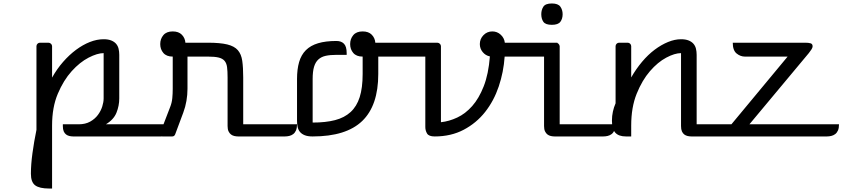

<svg xmlns="http://www.w3.org/2000/svg" viewBox="-20 -786 4853 1106"><path d="M190 -520Q190 -528 196 -534Q202 -540 210 -540H259Q267 -540 273.5 -534Q280 -528 280 -520V-339Q308 -389 343.5 -429.5Q379 -470 418 -499Q457 -528 497.5 -544Q538 -560 577 -560Q603 -560 620.5 -553Q638 -546 648.5 -534Q659 -522 663 -505.5Q667 -489 667 -470V-219Q667 -177 651 -137Q635 -97 590 -70H977Q977 -48 971 -34.5Q965 -21 955 -13.5Q945 -6 932.5 -3Q920 0 907 0H402Q391 0 380 -2.5Q369 -5 360.5 -11.5Q352 -18 347 -29.5Q342 -41 342 -60V-70H433Q472 -70 499.5 -85.5Q527 -101 544 -124Q561 -147 569 -172.5Q577 -198 577 -219V-480Q541 -480 490.5 -454Q440 -428 393 -376Q346 -324 313 -246Q280 -168 280 -63V300H263Q207 300 182.5 281.5Q158 263 158 215Q158 162 167 96Q176 30 190 -38Z M989 -12Q984 0 972 0H916Q902 0 902 -13Q902 -20 906 -29L960 -169Q970 -194 972.5 -220.5Q975 -247 975 -274V-460Q939 -460 921 -481Q903 -502 903 -532Q903 -562 921 -583.5Q939 -605 975 -605Q1009 -605 1027.5 -586Q1046 -567 1048 -540H1178Q1248 -540 1289 -530Q1330 -520 1350 -497Q1370 -474 1375.5 -435.5Q1381 -397 1381 -340V-70H1691Q1691 -48 1685 -34.5Q1679 -21 1669 -13.5Q1659 -6 1646.5 -3Q1634 0 1621 0H1352Q1341 0 1330 -2.5Q1319 -5 1310.5 -11.5Q1302 -18 1296.5 -29.5Q1291 -41 1291 -60V-340Q1291 -376 1288 -399Q1285 -422 1273.5 -435.5Q1262 -449 1239.5 -454.5Q1217 -460 1178 -460H1060V-274Q1060 -240 1054 -205Q1048 -170 1036 -138Z M1997 -532Q1997 -562 2015 -583.5Q2033 -605 2069 -605Q2103 -605 2121.5 -586Q2140 -567 2142 -540H2500Q2500 -496 2478 -478Q2456 -460 2430 -460H2159V-360Q2159 -178 2066.5 -89Q1974 0 1781 0Q1753 0 1735.5 -7Q1718 -14 1708 -26Q1698 -38 1694.5 -54.5Q1691 -71 1691 -90V-331Q1691 -387 1703 -428.5Q1715 -470 1742 -497Q1769 -524 1812.5 -537Q1856 -550 1918 -550Q1946 -550 1961.5 -534Q1977 -518 1977 -480V-470H1918Q1882 -470 1856.5 -464.5Q1831 -459 1814 -443.5Q1797 -428 1789 -401Q1781 -374 1781 -331V-80Q1856 -80 1910 -94Q1964 -108 1999.5 -140.5Q2035 -173 2052 -226.5Q2069 -280 2069 -360V-460Q2033 -460 2015 -481Q1997 -502 1997 -532Z M2744 -532Q2744 -562 2765 -583.5Q2786 -605 2816 -605Q2844 -605 2864.5 -586Q2885 -567 2888 -540H3191Q3191 -496 3169 -478Q3147 -460 3121 -460H2887Q2881 -371 2853 -288Q2825 -205 2774.5 -141Q2724 -77 2651 -38.5Q2578 0 2484 0Q2450 0 2440 -17Q2430 -34 2430 -54V-520Q2430 -528 2436 -534Q2442 -540 2450 -540H2499Q2507 -540 2513.5 -534Q2520 -528 2520 -520V-82Q2567 -87 2614 -109Q2661 -131 2700 -175Q2739 -219 2766.5 -289Q2794 -359 2802 -461Q2777 -466 2760.5 -486Q2744 -506 2744 -532Z M3525 -70Q3525 -48 3519 -34.5Q3513 -21 3503 -13.5Q3493 -6 3480.5 -3Q3468 0 3455 0H3175Q3164 0 3153 -2.5Q3142 -5 3133.5 -11.5Q3125 -18 3119.5 -29.5Q3114 -41 3114 -60V-520Q3114 -528 3120 -534Q3126 -540 3134 -540H3183Q3191 -540 3197 -534Q3203 -528 3204 -520V-70ZM3098 -704Q3098 -729 3110 -747.5Q3122 -766 3159 -766Q3195 -766 3208 -747.5Q3221 -729 3221 -704Q3221 -678 3208 -660.5Q3195 -643 3159 -643Q3122 -643 3110 -660.5Q3098 -678 3098 -704Z M3586 0Q3544 0 3524.5 -21.5Q3505 -43 3505 -91Q3505 -118 3510.5 -143Q3516 -168 3526 -191V-520Q3526 -528 3532 -534Q3538 -540 3546 -540H3596Q3604 -540 3610 -534Q3616 -528 3616 -520V-340Q3644 -389 3678.5 -430Q3713 -471 3751 -499.5Q3789 -528 3828 -544Q3867 -560 3903 -560Q3929 -560 3946.5 -553Q3964 -546 3974.5 -534Q3985 -522 3989 -505.5Q3993 -489 3993 -470V-70H4313Q4313 -48 4307 -34.5Q4301 -21 4291 -13.5Q4281 -6 4268.5 -3Q4256 0 4243 0H3963Q3952 0 3941 -2.5Q3930 -5 3921.5 -11.5Q3913 -18 3908 -29.5Q3903 -41 3903 -60V-480Q3867 -480 3818 -454Q3769 -428 3724 -376Q3679 -324 3647.5 -246Q3616 -168 3616 -63V0Z M4517 -460H4271Q4245 -460 4223 -478Q4201 -496 4201 -540H4619Q4638 -540 4649.5 -536.5Q4661 -533 4661 -519Q4661 -512 4654.5 -501.5Q4648 -491 4639 -480L4297 -70H4813Q4813 -48 4807 -34.5Q4801 -21 4791 -13.5Q4781 -6 4768.5 -3Q4756 0 4743 0H4196Q4177 0 4170 -3.5Q4163 -7 4163 -21Q4163 -28 4169.5 -38.5Q4176 -49 4185 -60Z"/></svg>

Font: Warnes
Style: Regular
Weight: 400
Designer: Eduardo Rodriguez Tunni
Foundry: Eduardo Rodriguez Tunni
Version: Version 1.001